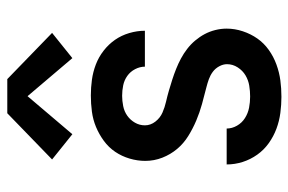

<svg xmlns="http://www.w3.org/2000/svg" viewBox="-156 -648 811 540"><g transform="rotate(-90 250.0 -377.5)"><path d="M248 8Q226 8 203 5Q180 2 158.5 -6Q137 -14 118 -27.5Q99 -41 85.5 -60Q72 -79 65 -101Q58 -123 58 -146Q58 -146 58 -146Q58 -146 58 -146H159Q159 -131 167 -117Q175 -103 188.5 -94.5Q202 -86 217.5 -83Q233 -80 249 -80Q264 -80 279.5 -82.5Q295 -85 308.5 -93Q322 -101 331 -115Q340 -129 340 -145Q340 -156 334 -167Q328 -178 318.5 -185Q309 -192 298 -196Q287 -200 275 -203Q251 -209 227.5 -215.5Q204 -222 181.5 -231.5Q159 -241 138 -254Q117 -267 101.5 -285.5Q86 -304 77 -327Q68 -350 68 -375Q68 -397 74.5 -419Q81 -441 93.5 -459.5Q106 -478 124.5 -491.5Q143 -505 163.5 -513.5Q184 -522 206.5 -525Q229 -528 252 -528Q274 -528 296 -525Q318 -522 339 -514Q360 -506 378 -492Q396 -478 408.5 -460Q421 -442 427.5 -420Q434 -398 434 -376Q434 -376 434 -376Q434 -376 434 -376H333Q333 -390 326 -403.5Q319 -417 307 -425.5Q295 -434 280.5 -437Q266 -440 251 -440Q237 -440 222 -437Q207 -434 195 -425.5Q183 -417 175.5 -404Q168 -391 168 -376Q168 -360 178.5 -346.5Q189 -333 204 -326.5Q219 -320 234.5 -316.5Q250 -313 265.5 -308.5Q281 -304 296.5 -299Q312 -294 327 -288Q342 -282 356 -274.5Q370 -267 383 -257Q396 -247 406.5 -234.5Q417 -222 424.5 -208Q432 -194 436 -178Q440 -162 440 -146Q440 -123 432.5 -100.5Q425 -78 412 -59.5Q399 -41 380 -27.5Q361 -14 339 -6Q317 2 294.5 5Q272 8 248 8ZM143 -580 72 -637 202 -763H298L428 -637L357 -580L250 -706Z"/></g></svg>

Font: Zed Mono Semibold
Style: Regular
Weight: 600
Monospace: yes
Designer: Belleve Invis
Foundry: Belleve Invis
Version: Version 1.0.0; ttfautohint (v1.8.4)